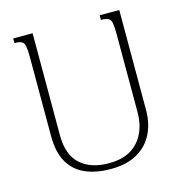

<svg xmlns="http://www.w3.org/2000/svg" viewBox="-107 -811 869 918"><g transform="rotate(-15 327.5 -352.0)"><path d="M468 -714H565V-218Q565 -153 539 -101Q513 -49 461 -19.5Q409 10 330 10Q259 10 206 -12.5Q153 -35 123.5 -85Q94 -135 94 -215V-606Q94 -643 90.5 -661Q87 -679 75.5 -685Q64 -691 40 -691V-714H136V-209Q136 -112 187.5 -65.5Q239 -19 328 -19Q396 -19 438.5 -45.5Q481 -72 502 -117Q523 -162 523 -217V-606Q523 -643 519.5 -661Q516 -679 504 -685Q492 -691 468 -691Z"/></g></svg>

Font: Noto Serif Armenian ExtraLight
Style: Regular
Weight: 250
Version: Version 2.007